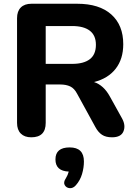

<svg xmlns="http://www.w3.org/2000/svg" viewBox="-20 -725 735 1025"><path d="M224 -384H365Q427 -384 459.5 -409Q492 -434 492 -486Q492 -536 459.5 -561Q427 -586 365 -586H224ZM147 8Q111 8 91 -12Q71 -32 71 -69V-628Q71 -665 91 -685Q111 -705 148 -705H392Q510 -705 574 -648Q638 -591 638 -489Q638 -410 597.5 -358Q557 -306 482 -287Q534 -270 567 -209L632 -92Q652 -55 639 -23.5Q626 8 578 8Q545 8 524.5 -5.5Q504 -19 489 -47L392 -224Q377 -253 355 -263.5Q333 -274 301 -274H224V-69Q224 8 147 8ZM385 264Q370 281 352 279.5Q334 278 325.5 263Q317 248 332 226Q342 210 347 191Q276 188 276 126Q276 62 352 62Q428 62 428 137Q428 170 418 204Q408 238 385 264Z"/></svg>

Font: Chiron GoRound TC
Style: Bold
Weight: 700
Designer: Ryoko NISHIZUKA 西塚涼子 (kana, bopomofo & ideographs); Paul D. Hunt (Latin, Greek & Cyrillic); Sandoll Communications 산돌커뮤니
Foundry: Adobe
Version: Version 1.000;hotconv 1.1.1;makeotfexe 2.6.0